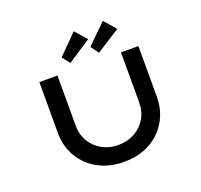

<svg xmlns="http://www.w3.org/2000/svg" viewBox="-157 -1123 1366 1306"><g transform="rotate(-20 526.5 -470.0)"><path d="M526 6Q419 6 338.5 -38.5Q258 -83 213 -160Q168 -237 168 -335V-701H299V-339Q299 -274 329 -223.5Q359 -173 411 -144Q463 -115 526 -115Q594 -115 646.5 -144Q699 -173 729 -223.5Q759 -274 759 -339V-701H885V-335Q885 -237 840 -160Q795 -83 715 -38.5Q635 6 526 6ZM411 -751 368 -807 506 -946 580 -862ZM618 -750 576 -807 716 -945 790 -860Z"/></g></svg>

Font: Lexend Zetta Medium
Style: Regular
Weight: 500
Designer: Bonnie Shaver-Troup, Thomas Jockin
Foundry: Lexend
Version: Version 1.007